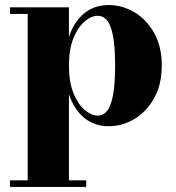

<svg xmlns="http://www.w3.org/2000/svg" viewBox="-20 -489 694 759"><path d="M19.5 250V224H89.5V-434H19.5V-460H252.5V-343Q272 -402.5 312.2 -435.8Q352.5 -469 409.5 -469Q463.5 -469 511.5 -440.5Q559.5 -412 589.5 -358.5Q619.5 -305 619.5 -230Q619.5 -155 589.5 -101.2Q559.5 -47.5 511.5 -18.8Q463.5 10 409.5 10Q353 10 312.5 -23.5Q272 -57 252.5 -117V224H321V250ZM366 -32Q388.5 -32 403.8 -51.2Q419 -70.5 427 -114Q435 -157.5 435 -230Q435 -302.5 427 -345.5Q419 -388.5 403.8 -407.5Q388.5 -426.5 366 -426.5Q341 -426.5 314.5 -404Q288 -381.5 270.2 -337.8Q252.5 -294 252.5 -230Q252.5 -165.5 270.2 -121.2Q288 -77 314.5 -54.5Q341 -32 366 -32Z"/></svg>

Font: Bodoni Moda 9pt ExtraBold
Style: Regular
Weight: 800
Designer: Owen Earl
Foundry: indestructible type
Version: Version 2.005